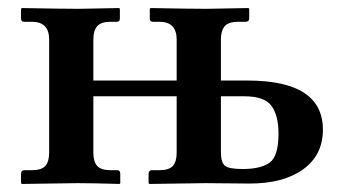

<svg xmlns="http://www.w3.org/2000/svg" viewBox="-20 -456 853 477"><path d="M528.8 -357.9V-255.9H595.2Q782.2 -255.9 782.2 -133.8Q782.2 -70.8 733.2 -35.4Q684.1 0 600.1 0L490.2 -1L351.1 1L349.1 -1V-23.9Q349.1 -32.7 356.9 -33.2H376Q399.9 -33.2 409.4 -43.7Q418.9 -54.2 418.9 -77.1V-216.8H211.9V-77.1Q211.9 -54.2 221.4 -43.7Q231 -33.2 254.9 -33.2H271Q278.8 -33.2 278.8 -23.9V-1L276.9 1Q211.9 -1 172.9 -1L34.2 1L32.2 -1V-23.9Q32.2 -32.7 40 -33.2H59.1Q83 -33.2 92.5 -43.7Q102.1 -54.2 102.1 -77.1V-357.9Q102.1 -401.9 59.1 -401.9H40Q32.2 -401.9 32.2 -410.2V-434.1L34.2 -436Q137.2 -434.1 175.8 -434.1L275.9 -436L277.8 -434.1V-410.2Q277.8 -402.3 271 -401.9H254.9Q231 -401.9 221.4 -390.9Q211.9 -379.9 211.9 -357.9V-255.9H418.9V-357.9Q418.9 -401.9 376 -401.9H359.9Q352.1 -401.9 352.1 -410.2V-434.1L354 -436Q454.1 -434.1 493.2 -434.1L597.2 -436L599.1 -434.1V-410.2Q599.1 -402.3 590.8 -401.9H571.8Q547.9 -401.9 538.3 -390.9Q528.8 -379.9 528.8 -357.9ZM671.9 -124Q671.9 -168.9 654.5 -192.9Q637.2 -216.8 586.9 -216.8H528.8V-79.1Q528.8 -52.2 538.8 -44.2Q548.8 -36.1 583 -36.1Q627.9 -36.1 649.9 -52Q671.9 -67.9 671.9 -124Z"/></svg>

Font: Linux Libertine
Style: Bold
Weight: 700
Designer: Philipp H. Poll
Foundry: Philipp H. Poll
Version: Version 5.0.3